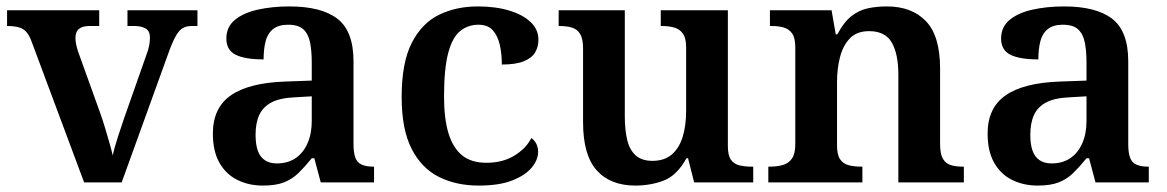

<svg xmlns="http://www.w3.org/2000/svg" viewBox="-20 -568 3634 598"><path d="M79 -437Q72 -457 62.5 -468Q53 -479 38 -483Q23 -487 2 -487V-536H289V-487H258Q237 -487 226 -478Q215 -469 215 -449Q215 -439 217.5 -428Q220 -417 223 -408L291 -219Q299 -197 306.5 -172Q314 -147 320.5 -124.5Q327 -102 331 -84Q336 -107 347 -141Q358 -175 367 -201L437 -400Q442 -413 444.5 -426Q447 -439 447 -451Q447 -471 434 -479Q421 -487 398 -487H377V-536H595V-487H578Q562 -487 551 -481.5Q540 -476 530 -460Q520 -444 508 -412L359 0H242Z M799 10Q755 10 719.5 -7.5Q684 -25 663.5 -61Q643 -97 643 -152Q643 -232 699 -271Q755 -310 868 -314L951 -317V-374Q951 -408 946 -434.5Q941 -461 925.5 -476Q910 -491 877 -491Q847 -491 830 -477Q813 -463 807 -438.5Q801 -414 801 -383Q743 -383 714 -397.5Q685 -412 685 -448Q685 -484 711.5 -506Q738 -528 783 -538Q828 -548 881 -548Q981 -548 1031 -509.5Q1081 -471 1081 -377V-120Q1081 -93 1086.5 -77.5Q1092 -62 1106 -55.5Q1120 -49 1142 -49H1145V0H979L959 -75H951Q929 -48 909.5 -29Q890 -10 864.5 0Q839 10 799 10ZM842 -59Q876 -59 900 -75Q924 -91 937.5 -121Q951 -151 951 -191V-268L899 -265Q852 -263 825.5 -249Q799 -235 787.5 -210Q776 -185 776 -148Q776 -118 783 -98.5Q790 -79 805 -69Q820 -59 842 -59Z M1471 10Q1401 10 1347 -17Q1293 -44 1262 -104.5Q1231 -165 1231 -266Q1231 -373 1262.5 -434.5Q1294 -496 1347.5 -522Q1401 -548 1468 -548Q1524 -548 1566.5 -535Q1609 -522 1633 -499Q1657 -476 1657 -444Q1657 -422 1646.5 -404.5Q1636 -387 1611 -377Q1586 -367 1543 -367Q1543 -401 1536.5 -429Q1530 -457 1514.5 -474Q1499 -491 1470 -491Q1438 -491 1413.5 -471.5Q1389 -452 1376 -403Q1363 -354 1363 -267Q1363 -198 1377 -152.5Q1391 -107 1419.5 -84Q1448 -61 1495 -61Q1545 -61 1581.5 -83Q1618 -105 1635 -138Q1645 -131 1650.5 -120Q1656 -109 1656 -95Q1656 -70 1636 -46Q1616 -22 1575.5 -6Q1535 10 1471 10Z M1959 10Q1881 10 1838.5 -37.5Q1796 -85 1796 -187V-417Q1796 -447 1787 -462Q1778 -477 1761.5 -482Q1745 -487 1722 -487H1720V-536H1926V-207Q1926 -163 1933.5 -132Q1941 -101 1960 -84Q1979 -67 2012 -67Q2049 -67 2072 -86.5Q2095 -106 2106 -141Q2117 -176 2117 -223V-420Q2117 -450 2106.5 -464Q2096 -478 2079 -482.5Q2062 -487 2041 -487H2038V-536H2247V-113Q2247 -84 2256.5 -70.5Q2266 -57 2283 -53Q2300 -49 2320 -49H2326V0H2142L2123 -75H2118Q2088 -21 2047 -5.5Q2006 10 1959 10Z M2373 0V-49H2377Q2400 -49 2418 -54Q2436 -59 2446.5 -74Q2457 -89 2457 -119V-421Q2457 -450 2447 -464Q2437 -478 2420.5 -482.5Q2404 -487 2382 -487H2378V-536H2570L2583 -461H2588Q2608 -499 2631.5 -517.5Q2655 -536 2682.5 -542Q2710 -548 2742 -548Q2820 -548 2864 -502Q2908 -456 2908 -354V-120Q2908 -89 2916.5 -74Q2925 -59 2940.5 -54Q2956 -49 2978 -49H2982V0H2778V-335Q2778 -400 2757.5 -435.5Q2737 -471 2687 -471Q2649 -471 2627.5 -449Q2606 -427 2596.5 -391Q2587 -355 2587 -313V-115Q2587 -86 2596.5 -72Q2606 -58 2623 -53.5Q2640 -49 2662 -49H2666V0Z M3212 10Q3168 10 3132.5 -7.5Q3097 -25 3076.5 -61Q3056 -97 3056 -152Q3056 -232 3112 -271Q3168 -310 3281 -314L3364 -317V-374Q3364 -408 3359 -434.5Q3354 -461 3338.5 -476Q3323 -491 3290 -491Q3260 -491 3243 -477Q3226 -463 3220 -438.5Q3214 -414 3214 -383Q3156 -383 3127 -397.5Q3098 -412 3098 -448Q3098 -484 3124.5 -506Q3151 -528 3196 -538Q3241 -548 3294 -548Q3394 -548 3444 -509.5Q3494 -471 3494 -377V-120Q3494 -93 3499.5 -77.5Q3505 -62 3519 -55.5Q3533 -49 3555 -49H3558V0H3392L3372 -75H3364Q3342 -48 3322.5 -29Q3303 -10 3277.5 0Q3252 10 3212 10ZM3255 -59Q3289 -59 3313 -75Q3337 -91 3350.5 -121Q3364 -151 3364 -191V-268L3312 -265Q3265 -263 3238.5 -249Q3212 -235 3200.5 -210Q3189 -185 3189 -148Q3189 -118 3196 -98.5Q3203 -79 3218 -69Q3233 -59 3255 -59Z"/></svg>

Font: Noto Serif Gujarati SemiBold
Style: Regular
Weight: 600
Version: Version 2.102